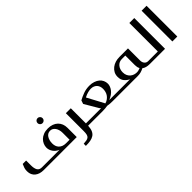

<svg xmlns="http://www.w3.org/2000/svg" viewBox="117 -1501 2587 2587"><g transform="rotate(-45 1411.0 -207.5)"><path d="M595.2 -505.9Q595.2 -526.4 608.9 -540Q623 -554.2 643.1 -554.2Q662.6 -554.2 676.8 -540Q690.9 -525.9 690.9 -505.9Q690.9 -486.3 676.8 -472.2Q662.6 -458 643.1 -458Q623 -458 608.9 -472.2Q595.2 -485.8 595.2 -505.9ZM129.9 -166Q129.9 -107.4 148.9 -75.2Q168 -43 215.8 -43H549.8Q502.4 -62.5 474.1 -102.5Q445.8 -142.6 445.8 -188Q445.8 -219.7 459 -250.5Q471.7 -280.3 496.6 -305.2Q519.5 -328.1 557.6 -343.3Q594.2 -357.9 642.1 -357.9Q688.5 -357.9 724.1 -344.7Q759.8 -331.5 785.2 -307.1Q810.1 -282.7 823.2 -249.5Q835.9 -217.3 835.9 -175.8V0H207Q169.4 0 138.7 -9.3Q107.9 -18.6 84.5 -37.6Q62 -55.7 48.8 -83.5Q36.1 -110.4 36.1 -146V-150.9Q36.1 -181.2 43.5 -204.6Q50.3 -226.1 64.9 -258.8H129.9ZM742.2 -174.8Q742.2 -205.1 734.9 -230.5Q727.1 -257.3 714.8 -274.4Q700.7 -293.9 683.6 -304.2Q665.5 -314.9 642.1 -314.9Q617.7 -314.9 599.1 -304.2Q579.6 -293 567.4 -273.4Q555.2 -254.4 547.9 -228Q541 -204.1 541 -172.9Q541 -147 548.3 -123.5Q555.7 -100.1 572.3 -82Q588.9 -64 613.8 -53.7Q639.6 -43 673.8 -43H742.2Z M1053.7 -331.1V-43H1124.5Q1137.7 -43 1137.7 -29.8V-11.2Q1137.7 0 1124.5 0H1052.7Q1049.8 53.7 1035.2 86.9Q1020 120.6 993.7 138.7Q966.8 156.7 928.2 164.1Q892.1 170.9 838.9 170.9V129.9Q875.5 127.4 896.5 123.5Q918.9 119.1 933.6 106.9Q947.8 95.2 953.6 71.8Q959.5 48.8 959.5 8.8V-331.1Z M1229.5 -305.2Q1269 -328.1 1326.7 -349.6Q1381.3 -370.1 1445.3 -370.1Q1490.7 -370.1 1527.3 -357.4Q1564.5 -344.7 1588.9 -324.2Q1614.7 -302.7 1627.9 -274.4Q1641.6 -244.6 1641.6 -212.9Q1641.6 -165 1606 -118.2Q1571.3 -72.8 1498.5 -43H1681.6Q1694.3 -43 1694.3 -29.8V-13.2Q1694.3 0 1683.6 0H1519.5Q1496.6 0 1472.7 -1.5Q1446.8 -2.9 1424.3 -7.8Q1402.3 -3.9 1380.9 -2Q1360.8 0 1334.5 0H1122.6Q1109.4 0 1109.4 -13.2V-29.8Q1109.4 -43 1122.6 -43H1342.8Q1330.6 -53.7 1322.8 -67.9L1212.4 -254.9ZM1429.7 -47.9Q1460 -56.2 1483.9 -74.7Q1507.3 -92.8 1520.5 -113.8Q1534.7 -135.7 1540.5 -160.6Q1546.4 -184.6 1546.4 -209Q1546.4 -233.9 1539.6 -253.9Q1532.2 -275.4 1518.1 -291.5Q1503.9 -307.6 1481.4 -317.4Q1459 -327.1 1429.7 -327.1Q1408.7 -327.1 1375 -319.3Q1343.3 -312 1300.3 -290Z M2228 0Q2155.8 0 2117.2 -30.8Q2093.3 -17.6 2062 -8.3Q2033.7 0 1999 0H1676.3Q1666 0 1666 -9.8V-33.2Q1666 -43 1676.3 -43H1894Q1854 -62 1825.7 -96.7Q1798.3 -129.9 1798.3 -183.1Q1798.3 -224.6 1814.9 -256.3Q1832 -288.6 1861.3 -311.5Q1890.1 -334 1927.7 -345.7Q1963.4 -356.9 2005.4 -356.9H2168.9V-125Q2168.9 -103.5 2175.8 -87.4Q2182.1 -71.8 2192.4 -62Q2202.6 -51.8 2214.8 -47.4Q2227.1 -43 2240.2 -43H2270Q2283.2 -43 2283.2 -29.8V-13.2Q2283.2 0 2270 0ZM2009.3 -314Q1956.1 -314 1923.3 -275.4Q1890.1 -236.3 1890.1 -178.2Q1890.1 -141.6 1903.3 -115.7Q1917 -89.4 1935.5 -74.2Q1956.5 -57.1 1979 -50.3Q2003.4 -43 2025.4 -43Q2045.4 -43 2061.5 -47.9Q2076.2 -52.2 2092.3 -59.1Q2082.5 -75.7 2079.1 -92.3Q2075.2 -111.8 2075.2 -131.8V-314Z M2518.1 -585.9V0H2268.1Q2258.8 0 2256.8 -3.4Q2254.9 -6.8 2254.9 -14.2V-27.8Q2254.9 -36.1 2256.8 -39.6Q2258.8 -43 2268.1 -43H2423.8V-585.9Z M2657.7 0V-585.9H2752V0Z"/></g></svg>

Font: SimahzazaarabicW05-Regular
Style: Regular
Weight: 400
Designer: Ahmed zaza
Foundry: Ahmed zaza
Version: Version 1.001